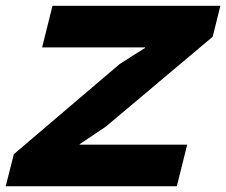

<svg xmlns="http://www.w3.org/2000/svg" viewBox="-35 -649 788 669"><path d="M617.2 -145 581.1 0H-15.1L13.2 -111.8L381.8 -425.8L470.2 -481.9V-483.9H111.8L147.9 -628.9H732.9L706.1 -521L334 -208L243.2 -147L242.2 -145Z"/></svg>

Font: Sinkin Sans 700 Bold Italic
Style: Bold Italic
Weight: 700
Italic angle: -112°
Designer: Keith Bates
Foundry: K-Type
Version: Sinkin Sans (version 1.0)  by Keith Bates   •   © 2014   www